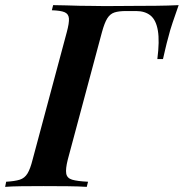

<svg xmlns="http://www.w3.org/2000/svg" viewBox="-60 -728 716 748"><path d="M204 -106Q195 -70 198 -52Q201 -34 221 -28Q241 -22 283 -20L278 0Q249 -2 203 -2.5Q157 -3 110 -3Q64 -3 24 -2.5Q-16 -2 -40 0L-36 -20Q-2 -22 17 -28Q36 -34 47 -52Q58 -70 67 -106L200 -602Q210 -639 208.5 -656.5Q207 -674 191.5 -680.5Q176 -687 142 -688L147 -708Q172 -708 198.5 -707Q225 -706 250.5 -705.5Q276 -705 297 -705Q340 -704 385 -704.5Q430 -705 459 -705Q498 -705 547 -705.5Q596 -706 636 -708Q623 -671 612.5 -640Q602 -609 596 -584Q589 -559 584 -537Q579 -515 575 -498H553Q562 -568 555 -609Q548 -650 526.5 -667.5Q505 -685 470 -685Q460 -685 450.5 -685Q441 -685 431 -685Q403 -685 386 -679.5Q369 -674 358 -656.5Q347 -639 337 -602Z"/></svg>

Font: Playfair Display SemiBold
Style: Italic
Weight: 600
Italic angle: -14°
Designer: Claus Eggers Sørensen
Foundry: Claus Eggers Sørensen
Version: Version 1.203